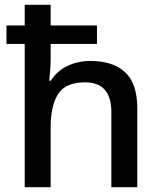

<svg xmlns="http://www.w3.org/2000/svg" viewBox="-20 -780 671 800"><path d="M191 -760V-674H384V-597H191V-536Q191 -510 189 -485Q187 -460 185 -444H192Q218 -485 261.5 -505.5Q305 -526 357 -526Q451 -526 501.5 -479Q552 -432 552 -328V0H444V-312Q444 -437 335 -437Q253 -437 222 -388Q191 -339 191 -248V0H83V-597H7V-674H83V-760Z"/></svg>

Font: Noto Sans Kawi Medium
Style: Regular
Weight: 500
Designer: Fadhl Haqq
Version: Version 1.000